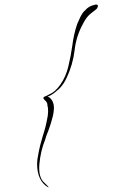

<svg xmlns="http://www.w3.org/2000/svg" viewBox="-20 -801 548 836"><path d="M179.7 -382.8Q180.7 -382.8 180.7 -382.8Q183.6 -382.8 191.4 -378.9Q201.2 -374 209 -359.4Q214.8 -346.7 214.8 -331.1Q214.8 -329.1 214.8 -328.1Q213.9 -310.5 210 -294.9Q202.1 -262.7 191.4 -234.4Q179.7 -206.1 176.8 -193.4Q157.2 -145.5 151.4 -86.9Q146.5 -27.3 173.8 -4.9Q194.3 14.6 191.4 14.6Q190.4 14.6 188.5 13.7Q178.7 8.8 169.9 -1Q151.4 -19.5 144.5 -53.7Q141.6 -70.3 141.6 -86.9Q141.6 -106.4 146.5 -127.9Q153.3 -167 166 -208Q179.7 -249 186.5 -289.1Q188.5 -295.9 189.5 -315.4Q189.5 -335 186.5 -339.8Q188.5 -353.5 174.8 -365.2Q161.1 -377 179.7 -382.8ZM403.3 -765.6Q400.4 -760.7 378.9 -745.1Q357.4 -729.5 341.8 -698.2Q311.5 -643.6 304.7 -581.1Q296.9 -518.6 270.5 -462.9Q256.8 -432.6 236.3 -413.1Q214.8 -393.6 198.2 -384.8Q173.8 -375 169.9 -375Q169.9 -375 169.9 -375Q169.9 -376 171.9 -377Q183.6 -384.8 195.3 -390.6Q221.7 -401.4 244.1 -434.6Q266.6 -466.8 277.3 -510.7Q288.1 -554.7 294.9 -602.5Q300.8 -651.4 316.4 -697.3Q319.3 -705.1 330.1 -727.5Q341.8 -750 350.6 -755.9Q366.2 -774.4 389.6 -779.3Q394.5 -781.2 398.4 -781.2Q406.2 -781.2 406.2 -775.4Q406.2 -771.5 403.3 -765.6Z"/></svg>

Font: Margalida Font
Style: Regular
Weight: 400
Designer: Mateu Riera. mateurierasureda@hotmail.com
Version: Version 1.0